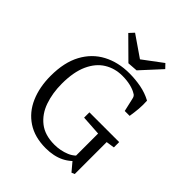

<svg xmlns="http://www.w3.org/2000/svg" viewBox="-210 -869 999 999"><g transform="rotate(45 289.5 -369.0)"><path d="M296 8Q215 8 159.5 -28.5Q104 -65 76 -129.5Q48 -194 48 -277Q48 -376 84 -442.5Q120 -509 183.5 -542.5Q247 -576 329 -576Q373 -576 415 -568Q457 -560 494 -540Q496 -509 493.5 -480Q491 -451 486 -420H450L434 -490Q432 -501 428 -507.5Q424 -514 415 -518Q399 -528 372 -534.5Q345 -541 312 -541Q257 -541 213 -514Q169 -487 143.5 -431Q118 -375 118 -289Q118 -220 138 -162.5Q158 -105 201.5 -71Q245 -37 315 -37Q359 -37 399 -53.5Q439 -70 464 -114L472 -79Q442 -35 398.5 -13.5Q355 8 296 8ZM481 3 439 -47H435V-239L325 -246V-285H544V-246L498 -239V-4ZM445 -723 344 -613 288 -609 176 -720 200 -746 316 -666 423 -746Z"/></g></svg>

Font: Rasa Light
Style: Regular
Weight: 300
Designer: Anna Giedrys (Yrsa+Rasa design), David Brezina (Yrsa art-direction, Rasa art-direction, design)
Foundry: Rosetta Type Foundry
Version: Version 2.004